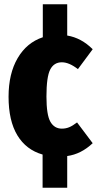

<svg xmlns="http://www.w3.org/2000/svg" viewBox="-20 -714 453 897"><path d="M413 -45Q359 6 294 15V163H179V8Q102 -14 61 -82Q20 -150 20 -262Q20 -370 62.5 -442.5Q105 -515 180 -540V-694H294V-548Q360 -537 413 -484L344 -391Q303 -423 269 -423Q232 -423 214.5 -389Q197 -355 197 -263Q197 -177 215.5 -145Q234 -113 269 -113Q287 -113 303 -119.5Q319 -126 340 -142Z"/></svg>

Font: Fira Sans Compressed ExtraBold
Style: Regular
Weight: 800
Width: 1
Designer: bBox Type GmbH & Carrois Corporate GbR & Edenspiekermann AG
Foundry: bBox Type GmbH & Carrois Corporate GbR & Edenspiekermann AG
Version: Version 4.301